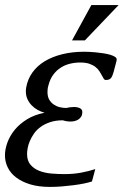

<svg xmlns="http://www.w3.org/2000/svg" viewBox="-31 -736 536 767"><path d="M289.6 -486.3Q268.6 -486.3 248.5 -481.4Q228.5 -476.6 211.7 -465.8Q194.8 -455.1 181.9 -437.7Q168.9 -420.4 162.6 -395.5Q160.2 -387.7 159.4 -380.9Q158.7 -374 158.7 -368.2Q158.7 -349.6 166 -337.4Q173.3 -325.2 184.6 -317.9Q195.8 -310.5 208.7 -307.6Q221.7 -304.7 233.4 -304.7Q240.2 -306.2 248.3 -307.4Q256.3 -308.6 264.2 -308.6Q277.8 -308.6 287.8 -304Q297.9 -299.3 297.9 -288.1Q297.9 -277.8 293.5 -270.5Q289.1 -263.2 282.2 -258.8Q275.4 -254.4 267.1 -252.4Q258.8 -250.5 251 -250.5Q243.2 -250.5 235.4 -251.7Q227.5 -252.9 220.2 -255.4Q191.4 -255.4 169.4 -248Q147.5 -240.7 131.6 -229.2Q115.7 -217.8 105.2 -202.9Q94.7 -188 88.4 -173.1Q82 -158.2 79.6 -144.5Q77.1 -130.9 77.1 -121.1Q77.1 -93.8 91.1 -77.6Q105 -61.5 126.7 -53.2Q148.4 -44.9 174.8 -42.7Q201.2 -40.5 226.1 -40.5Q262.7 -40.5 293.7 -46.4Q324.7 -52.2 349.6 -60.5L336.4 -11.2Q323.7 -6.8 304.4 -2.9Q285.2 1 262.5 3.9Q239.7 6.8 215.6 8.8Q191.4 10.7 168.9 10.7Q123.5 10.7 89.8 0.5Q56.2 -9.8 33.7 -26.9Q11.2 -43.9 0 -66.9Q-11.2 -89.8 -11.2 -115.7Q-11.2 -139.6 -1.5 -166.5Q8.3 -193.4 27.8 -217.3Q47.4 -241.2 77.1 -259.5Q106.9 -277.8 147 -285.6Q132.8 -289.6 119.4 -296.9Q106 -304.2 95.5 -315.2Q85 -326.2 78.6 -340.1Q72.3 -354 72.3 -371.1Q72.3 -378.9 73.7 -387.2Q79.6 -419.9 98.4 -446.3Q117.2 -472.7 147.2 -491Q177.2 -509.3 217.3 -519.3Q257.3 -529.3 305.2 -529.3Q312.5 -529.3 325 -528.8Q337.4 -528.3 351.8 -526.9Q366.2 -525.4 381.1 -523.2Q396 -521 408 -517.6Q419.9 -514.2 427.5 -509.5Q435.1 -504.9 435.1 -499Q435.1 -494.1 433.6 -489.3L423.3 -450.2Q418.9 -433.1 412.8 -424.8Q406.7 -416.5 392.1 -416.5Q386.7 -416.5 383.3 -421.6Q379.9 -426.8 376 -434.6Q372.1 -442.4 366.2 -451.4Q360.4 -460.4 350.6 -468.3Q340.8 -476.1 326.2 -481.2Q311.5 -486.3 289.6 -486.3ZM334 -715.8H442.9L308.1 -574.7H256.8Z"/></svg>

Font: Arian AMU Serif
Style: Italic
Weight: 400
Italic angle: -15°
Designer: Ruben Hakobyan (Tarumian)
Foundry: Ruben Hakobyan (Tarumian)
Version: Version 1.002